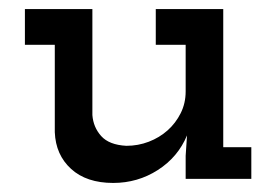

<svg xmlns="http://www.w3.org/2000/svg" viewBox="-20 -395 610 424"><path d="M393 -96 390 -51V0H535V-70H473V-375H324V-296H390V-193Q390 -167 379 -145Q368 -123 350 -107Q332 -91 308.5 -82Q285 -73 259 -73Q221 -75 203.5 -94.5Q186 -114 184 -141V-375H35V-296H101V-103Q103 -53 137 -22Q171 9 230 9Q284 9 328.5 -19.5Q373 -48 393 -96Z"/></svg>

Font: Josefin Slab Thin
Style: Bold
Weight: 700
Version: Version 2.000